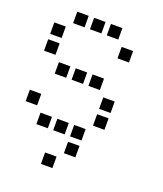

<svg xmlns="http://www.w3.org/2000/svg" viewBox="-156 -786 912 1072"><g transform="rotate(20 300.0 -250.0)"><path d="M117 -684Q116 -684 116 -684Q116 -684 116 -683V-617Q116 -616 116 -616Q116 -616 117 -616H183Q184 -616 184 -616Q184 -616 184 -617V-683Q184 -684 184 -684Q184 -684 183 -684ZM217 -684Q216 -684 216 -684Q216 -684 216 -683V-617Q216 -616 216 -616Q216 -616 217 -616H283Q284 -616 284 -616Q284 -616 284 -617V-683Q284 -684 284 -684Q284 -684 283 -684ZM317 -684Q316 -684 316 -684Q316 -684 316 -683V-617Q316 -616 316 -616Q316 -616 317 -616H383Q384 -616 384 -616Q384 -616 384 -617V-683Q384 -684 384 -684Q384 -684 383 -684ZM17 -584Q16 -584 16 -584Q16 -584 16 -583V-517Q16 -516 16 -516Q16 -516 17 -516H83Q84 -516 84 -516Q84 -516 84 -517V-583Q84 -584 84 -584Q84 -584 83 -584ZM417 -584Q416 -584 416 -584Q416 -584 416 -583V-517Q416 -516 416 -516Q416 -516 417 -516H483Q484 -516 484 -516Q484 -516 484 -517V-583Q484 -584 484 -584Q484 -584 483 -584ZM17 -484Q16 -484 16 -484Q16 -484 16 -483V-417Q16 -416 16 -416Q16 -416 17 -416H83Q84 -416 84 -416Q84 -416 84 -417V-483Q84 -484 84 -484Q84 -484 83 -484ZM117 -384Q116 -384 116 -384Q116 -384 116 -383V-317Q116 -316 116 -316Q116 -316 117 -316H183Q184 -316 184 -316Q184 -316 184 -317V-383Q184 -384 184 -384Q184 -384 183 -384ZM217 -384Q216 -384 216 -384Q216 -384 216 -383V-317Q216 -316 216 -316Q216 -316 217 -316H283Q284 -316 284 -316Q284 -316 284 -317V-383Q284 -384 284 -384Q284 -384 283 -384ZM317 -384Q316 -384 316 -384Q316 -384 316 -383V-317Q316 -316 316 -316Q316 -316 317 -316H383Q384 -316 384 -316Q384 -316 384 -317V-383Q384 -384 384 -384Q384 -384 383 -384ZM417 -284Q416 -284 416 -284Q416 -284 416 -283V-217Q416 -216 416 -216Q416 -216 417 -216H483Q484 -216 484 -216Q484 -216 484 -217V-283Q484 -284 484 -284Q484 -284 483 -284ZM17 -184Q16 -184 16 -184Q16 -184 16 -183V-117Q16 -116 16 -116Q16 -116 17 -116H83Q84 -116 84 -116Q84 -116 84 -117V-183Q84 -184 84 -184Q84 -184 83 -184ZM417 -184Q416 -184 416 -184Q416 -184 416 -183V-117Q416 -116 416 -116Q416 -116 417 -116H483Q484 -116 484 -116Q484 -116 484 -117V-183Q484 -184 484 -184Q484 -184 483 -184ZM117 -84Q116 -84 116 -84Q116 -84 116 -83V-17Q116 -16 116 -16Q116 -16 117 -16H183Q184 -16 184 -16Q184 -16 184 -17V-83Q184 -84 184 -84Q184 -84 183 -84ZM217 -84Q216 -84 216 -84Q216 -84 216 -83V-17Q216 -16 216 -16Q216 -16 217 -16H283Q284 -16 284 -16Q284 -16 284 -17V-83Q284 -84 284 -84Q284 -84 283 -84ZM317 -84Q316 -84 316 -84Q316 -84 316 -83V-17Q316 -16 316 -16Q316 -16 317 -16H383Q384 -16 384 -16Q384 -16 384 -17V-83Q384 -84 384 -84Q384 -84 383 -84ZM317 16Q316 16 316 16Q316 16 316 17V83Q316 84 316 84Q316 84 317 84H383Q384 84 384 84Q384 84 384 83V17Q384 16 384 16Q384 16 383 16ZM217 116Q216 116 216 116Q216 116 216 117V183Q216 184 216 184Q216 184 217 184H283Q284 184 284 184Q284 184 284 183V117Q284 116 284 116Q284 116 283 116Z"/></g></svg>

Font: Doto SemiBold
Style: Regular
Weight: 600
Monospace: yes
Version: Version 1.000